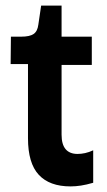

<svg xmlns="http://www.w3.org/2000/svg" viewBox="-20 -656 383 686"><path d="M232 10Q157 10 118.5 -31.5Q80 -73 80 -162V-427H18L19 -525H56Q86 -525 100 -534.5Q114 -544 117 -568L127 -636H200V-525H308V-424H200V-175Q200 -140 214.5 -123Q229 -106 257 -106Q270 -106 284 -109Q298 -112 313 -119V-3Q289 4 269.5 7Q250 10 232 10Z"/></svg>

Font: Bricolage Grotesque SemiCondensed SemiBold
Style: Regular
Weight: 600
Width: 4
Designer: Mathieu Triay
Foundry: Atelier Triay
Version: Version 1.001;gftools[0.9.33.dev8+g029e19f]